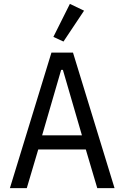

<svg xmlns="http://www.w3.org/2000/svg" viewBox="-20 -969 640 989"><path d="M481 0 422 -199H177L118 0H31L245 -698H356L570 0ZM304 -609H295L197 -272H402ZM307 -755 255 -779 340 -949 413 -914Z"/></svg>

Font: iA Writer Quattro V
Style: Regular
Weight: 400
Designer: Mike Abbink, Paul van der Laan, Pieter van Rosmalen, Oliver Reichenstein
Foundry: Information Architects Inc.
Version: Version 2.000